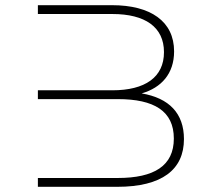

<svg xmlns="http://www.w3.org/2000/svg" viewBox="-20 -720 790 740"><path d="M126 -666H413C539 -666 612 -616 612 -519C612 -422 539 -372 413 -372H126V-338H434C574 -338 650 -292 650 -186C650 -81 574 -34 434 -34H126V0H432C604 0 689 -66 689 -184C689 -283 632 -342 526 -360C602 -382 651 -436 651 -522C651 -638 560 -700 412 -700H126Z"/></svg>

Font: Montserrat-Alt1 ExtLt
Style: Regular
Weight: 200
Designer: Differentunic
Foundry: Differentunic
Version: Version 7.222